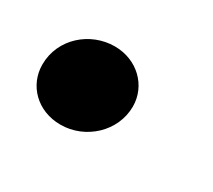

<svg xmlns="http://www.w3.org/2000/svg" viewBox="-49 -218 340 307"><g transform="rotate(30 121.0 -64.0)"><path d="M80 12C126 12 166 -25 166 -71C166 -109 135 -140 93 -140C48 -140 7 -105 7 -57C7 -19 37 12 80 12Z"/></g></svg>

Font: Fixel Display SemiBold
Style: Italic
Weight: 600
Italic angle: -10°
Designer: AlfaBravo + MacPaw
Foundry: Kyrylo Tkachov, Marchela Mozhyna, Serhii Makarenko, Maria Weinstein, Zakhar Kryvoshyya
Version: Version 1.210;Glyphs 3.2 (3217)